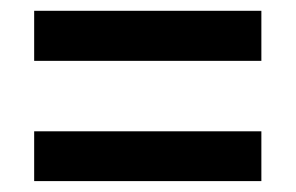

<svg xmlns="http://www.w3.org/2000/svg" viewBox="-20 -538 545 354"><path d="M43 -425.8V-518.1H461.9V-425.8ZM43 -204.1V-295.9H461.9V-204.1Z"/></svg>

Font: Lumene Sans Condensed
Style: Bold
Weight: 600
Width: 3
Designer: Deni Anggara
Version: Version 1.003;Glyphs 3.1.2 (3151)